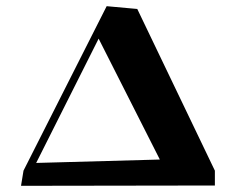

<svg xmlns="http://www.w3.org/2000/svg" viewBox="-20 -670 749 621"><path d="M48 -69 56 -118 325 -650 424 -641 675 -118V-70ZM97 -143 497 -154 299 -545Z"/></svg>

Font: Xiangcui Kesong Xiangcui Kesong
Style: Regular
Weight: 400
Version: Version 1.501;March 28, 2024;FontCreator 14.0.0.2814 64-bit